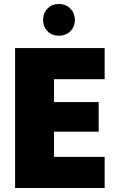

<svg xmlns="http://www.w3.org/2000/svg" viewBox="-20 -947 588 967"><path d="M252 -548V-433H477V-284H252V-157H507V0H56V-705H507V-548ZM276 -767Q242 -767 219.5 -789.5Q197 -812 197 -846Q197 -881 219.5 -904Q242 -927 276 -927Q311 -927 334 -904Q357 -881 357 -846Q357 -812 334 -789.5Q311 -767 276 -767Z"/></svg>

Font: DVN-Poppins ExtBd
Style: Regular
Weight: 800
Designer: Ninad Kale (Devanagari), Jonny Pinhorn (Latin)
Foundry: Indian Type Foundry
Version: 4.004